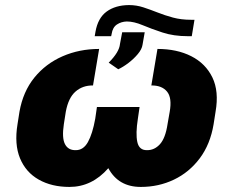

<svg xmlns="http://www.w3.org/2000/svg" viewBox="-20 -735 932 765"><path d="M741.2 -656.2H754.9L744.1 -590.8H728.5Q671.9 -590.8 627.4 -605.5Q583 -620.1 548.1 -634.8Q513.2 -649.4 485.4 -649.4Q463.4 -648.9 446 -637.5Q428.7 -626 424.8 -599.6L422.9 -590.8H357.4L360.4 -608.4Q370.1 -663.6 405 -689Q439.9 -714.4 494.1 -714.8Q523.4 -714.8 551 -705.8Q578.6 -696.8 607.7 -685.3Q636.7 -673.8 669.2 -665Q701.7 -656.2 741.2 -656.2ZM451.2 -459 413.1 -485.4Q455.1 -527.3 458 -559.6L466.8 -606.4H556.6L547.9 -556.6Q545.4 -539.1 529.3 -519.8Q513.2 -500.5 491.7 -484.1Q470.2 -467.8 451.2 -459ZM375 -540 350.6 -394.5Q309.1 -395 280.8 -370.1Q252.4 -345.2 242.2 -290L234.4 -240.2Q226.1 -185.5 238.8 -160.9Q251.5 -136.2 281.2 -136.7Q312 -136.2 330.3 -168.9Q348.6 -201.7 359.4 -261.7L366.2 -308.6H536.1L529.3 -261.7Q520 -202.6 527.1 -169.4Q534.2 -136.2 565.4 -136.7Q595.2 -136.2 617.2 -160.4Q639.2 -184.6 647.5 -240.2L656.2 -290Q666 -345.2 645.5 -370.1Q625 -395 583 -394.5L607.4 -540Q685.1 -540 742.2 -511Q799.3 -481.9 826.2 -426.5Q853 -371.1 838.9 -290L831.1 -240.2Q817.9 -160.2 775.9 -104.2Q733.9 -48.3 673.1 -19.3Q612.3 9.8 541 9.8Q451.7 9.8 411.6 -64.9Q346.2 9.8 256.8 9.8Q186 9.8 134.5 -19.3Q83 -48.3 59.8 -104.2Q36.6 -160.2 49.8 -240.2L57.6 -290Q71.8 -370.1 116.9 -425.8Q162.1 -481.4 229.2 -510.7Q296.4 -540 375 -540Z"/></svg>

Font: Inter Tight Black
Style: Italic
Weight: 900
Italic angle: -9.39999°
Designer: Rasmus Andersson
Foundry: rsms
Version: Version 3.004; ttfautohint (v1.8.4.7-5d5b)